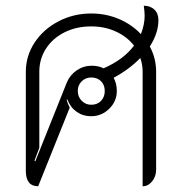

<svg xmlns="http://www.w3.org/2000/svg" viewBox="-20 -640 637 669"><path d="M502 -478Q524 -437 524 -390V-49Q524 -25 510 -8Q496 9 477 9V-390Q477 -414 469 -438Q430 -398 376 -369Q387 -349 387 -323Q387 -287 360.5 -261Q334 -235 297 -235Q269 -235 247 -250.5Q225 -266 215 -293H212Q216 -278 223 -265L113 9Q70 9 70 -45V-390Q70 -445 100.5 -491.5Q131 -538 183.5 -565.5Q236 -593 298 -593Q349 -593 394 -574Q439 -555 471 -521Q484 -555 484 -585Q484 -598 481 -620Q504 -620 518 -606.5Q532 -593 532 -570Q532 -525 502 -478ZM447 -481Q423 -512 384 -530Q345 -548 298 -548Q246 -548 205 -527.5Q164 -507 140.5 -471Q117 -435 117 -390V-125L100 -80L103 -78L213 -353Q224 -379 247.5 -395Q271 -411 300 -411Q323 -411 341 -402Q410 -432 447 -481ZM345 -323Q345 -344 332 -357Q319 -370 298 -370Q278 -370 264.5 -356.5Q251 -343 251 -323Q251 -303 264.5 -289Q278 -275 298 -275Q319 -275 332 -288.5Q345 -302 345 -323Z"/></svg>

Font: K2D Thin
Style: Regular
Weight: 100
Designer: Katatrad Aksorn Co.,Ltd.
Foundry: Cadson Demak Co.,Ltd.
Version: Version 1.000; ttfautohint (v1.6)